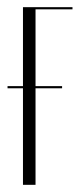

<svg xmlns="http://www.w3.org/2000/svg" viewBox="-20 -515 233 535"><path d="M44 0V-269H1V-275H44V-495H182V-489H79V-275H153V-269H79V0Z"/></svg>

Font: Moniqa ExtLt Narrow Display
Style: Regular
Weight: 200
Width: 4
Designer: Rajesh Rajput
Foundry: Rajesh Rajput
Version: Version 1.000